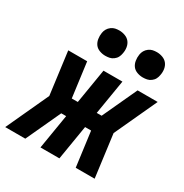

<svg xmlns="http://www.w3.org/2000/svg" viewBox="-202 -883 977 1019"><g transform="rotate(30 287.0 -373.5)"><path d="M93 0H-30L90 -260L56 -520H172L200 -308H237L272 -520H388L353 -308H383L481 -520H604L484 -260L518 0H402L374 -212H337L302 0H186L221 -212H191ZM470 -593Q452 -593 434.5 -599.5Q417 -606 407 -619.5Q397 -633 394 -651.5Q391 -670 394 -689Q396 -702 402.5 -713.5Q409 -725 420.5 -733.5Q432 -742 444 -744.5Q456 -747 469 -747Q487 -747 504.5 -740.5Q522 -734 532.5 -720.5Q543 -707 546 -688.5Q549 -670 545 -651Q543 -638 537 -626.5Q531 -615 519.5 -606.5Q508 -598 495.5 -595.5Q483 -593 470 -593ZM240 -593Q222 -593 204.5 -599.5Q187 -606 177 -619.5Q167 -633 164 -651.5Q161 -670 164 -689Q166 -702 172.5 -713.5Q179 -725 190.5 -733.5Q202 -742 214 -744.5Q226 -747 239 -747Q257 -747 274.5 -740.5Q292 -734 302.5 -720.5Q313 -707 316 -688.5Q319 -670 315 -651Q313 -638 307 -626.5Q301 -615 289.5 -606.5Q278 -598 265.5 -595.5Q253 -593 240 -593Z"/></g></svg>

Font: Iosevka Heavy Extended Oblique
Style: Regular
Weight: 900
Width: 7
Italic angle: -9°
Monospace: yes
Designer: Belleve Invis
Foundry: Belleve Invis
Version: Version 32.5.0; ttfautohint (v1.8.4)